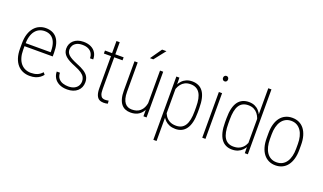

<svg xmlns="http://www.w3.org/2000/svg" viewBox="-88 -1316 3504 2085"><g transform="rotate(20 1663.5 -273.5)"><path d="M244.1 10.7Q201.7 10.7 165.5 -4.2Q129.4 -19 102.5 -49.3Q75.7 -79.6 60.8 -125.2Q45.9 -170.9 45.9 -232.4V-292.5Q45.9 -355.5 61 -401.9Q76.2 -448.2 102.5 -478.5Q128.9 -508.8 163.1 -523.4Q197.3 -538.1 235.4 -538.1Q275.4 -538.1 307.4 -525.1Q339.4 -512.2 362.1 -485.4Q384.8 -458.5 396.7 -416.3Q408.7 -374 408.7 -315.4V-273.9H68.8V-309.1H372.1V-323.2Q371.6 -381.8 355.5 -421.9Q339.4 -461.9 308.8 -482.4Q278.3 -502.9 235.4 -502.9Q201.2 -502.9 173.3 -490Q145.5 -477.1 125 -450.9Q104.5 -424.8 93.5 -385Q82.5 -345.2 82.5 -292.5V-232.4Q82.5 -180.7 94.5 -141.6Q106.4 -102.5 128.4 -76.7Q150.4 -50.8 180.4 -37.8Q210.4 -24.9 245.6 -24.9Q284.7 -24.9 316.9 -37.1Q349.1 -49.3 375 -79.6L394.5 -56.2Q380.4 -37.6 359.4 -22.2Q338.4 -6.8 310.1 2Q281.7 10.7 244.1 10.7Z M801.3 -129.4Q801.3 -154.3 790 -175.5Q778.8 -196.8 751 -216.6Q723.1 -236.3 672.4 -256.3Q634.3 -271.5 605.2 -286.9Q576.2 -302.2 556.4 -319.8Q536.6 -337.4 526.9 -358.4Q517.1 -379.4 517.1 -405.8Q517.1 -434.1 527.6 -458.3Q538.1 -482.4 558.1 -500.2Q578.1 -518.1 606.4 -528.1Q634.8 -538.1 670.4 -538.1Q721.2 -538.1 757.3 -520.5Q793.5 -502.9 813.2 -470.7Q833 -438.5 833 -393.6H795.9Q795.9 -427.2 781.2 -451.7Q766.6 -476.1 738.8 -489.5Q710.9 -502.9 670.4 -502.9Q628.9 -502.9 603 -488.8Q577.1 -474.6 565.2 -452.9Q553.2 -431.2 553.2 -407.2Q553.2 -389.6 559.6 -374.5Q565.9 -359.4 580.6 -345.7Q595.2 -332 620.6 -318.1Q646 -304.2 684.1 -288.6Q736.8 -268.1 771 -246.1Q805.2 -224.1 821.5 -196.5Q837.9 -168.9 837.9 -130.9Q837.9 -99.1 826.7 -73.2Q815.4 -47.4 794.4 -28.8Q773.4 -10.3 743.7 -0.2Q713.9 9.8 677.2 9.8Q622.1 9.8 583.5 -9.8Q544.9 -29.3 525.4 -62.3Q505.9 -95.2 505.9 -134.8H542.5Q544.4 -90.8 565.4 -67.1Q586.4 -43.5 616.7 -34.4Q647 -25.4 677.2 -25.4Q716.8 -25.4 744.6 -38.8Q772.5 -52.2 786.9 -75.9Q801.3 -99.6 801.3 -129.4Z M1135.7 -528.3V-493.7H919.9V-528.3ZM1002 -668H1039.6V-127.4Q1039.6 -84.5 1048.1 -62.7Q1056.6 -41 1070.8 -33.4Q1085 -25.9 1101.1 -25.9Q1113.8 -25.9 1123.5 -27.3Q1133.3 -28.8 1143.6 -30.8L1146.5 3.4Q1137.7 6.8 1123 8.3Q1108.4 9.8 1096.2 9.8Q1068.4 9.8 1047.1 -2.4Q1025.9 -14.6 1013.9 -44.7Q1002 -74.7 1002 -127.4Z M1556.2 -122.1V-528.3H1592.8V0H1556.6ZM1562 -211.4 1585 -212.4Q1585 -164.6 1574.7 -124Q1564.5 -83.5 1543.2 -53.5Q1522 -23.4 1488.5 -6.8Q1455.1 9.8 1408.2 9.8Q1375.5 9.8 1348.6 -1.2Q1321.8 -12.2 1302.2 -35.9Q1282.7 -59.6 1272 -97.9Q1261.2 -136.2 1261.2 -191.4V-528.3H1298.3V-190.4Q1298.3 -144.5 1307.1 -112.8Q1315.9 -81.1 1331.3 -62Q1346.7 -43 1367.2 -34.4Q1387.7 -25.9 1411.1 -25.9Q1468.3 -25.9 1501.2 -52.2Q1534.2 -78.6 1548.1 -121.1Q1562 -163.6 1562 -211.4ZM1407.2 -617.7 1499.5 -750H1549.8L1445.8 -617.7Z M1782.2 -426.8V203.1H1745.1V-528.3H1780.3ZM2096.7 -288.1V-240.2Q2096.7 -175.8 2085.4 -128.4Q2074.2 -81.1 2052.2 -50.3Q2030.3 -19.5 1999 -4.4Q1967.8 10.7 1927.7 10.7Q1889.2 10.7 1858.9 -1.5Q1828.6 -13.7 1806.6 -35.4Q1784.7 -57.1 1771.5 -85.7Q1758.3 -114.3 1752.9 -146.5V-367.2Q1759.8 -404.3 1773.7 -435.5Q1787.6 -466.8 1809.1 -489.7Q1830.6 -512.7 1859.9 -525.4Q1889.2 -538.1 1926.8 -538.1Q1966.8 -538.1 1998.5 -523.9Q2030.3 -509.8 2052.2 -480Q2074.2 -450.2 2085.4 -402.8Q2096.7 -355.5 2096.7 -288.1ZM2060.1 -240.2V-288.1Q2060.1 -343.3 2051.8 -383.5Q2043.5 -423.8 2026.1 -450.2Q2008.8 -476.6 1982.4 -489.7Q1956.1 -502.9 1920.9 -502.9Q1882.3 -502.9 1855.7 -489.3Q1829.1 -475.6 1812 -453.4Q1794.9 -431.2 1785.4 -406.2Q1775.9 -381.3 1771.5 -358.9V-150.4Q1779.3 -116.2 1797.9 -87.6Q1816.4 -59.1 1846.9 -42Q1877.4 -24.9 1921.9 -24.9Q1957 -24.9 1983.2 -37.8Q2009.3 -50.8 2026.4 -77.6Q2043.5 -104.5 2051.8 -145Q2060.1 -185.5 2060.1 -240.2Z M2273.4 -528.3V0H2236.3V-528.3ZM2225.6 -689Q2225.6 -702.6 2233.9 -711.7Q2242.2 -720.7 2254.9 -720.7Q2268.1 -720.7 2275.9 -711.7Q2283.7 -702.6 2283.7 -689Q2283.7 -675.8 2275.9 -666.7Q2268.1 -657.7 2254.9 -657.7Q2242.2 -657.7 2233.9 -666.7Q2225.6 -675.8 2225.6 -689Z M2726.6 -102.5V-750H2763.2V0H2728ZM2411.6 -240.2V-288.1Q2411.6 -355.5 2423.3 -402.8Q2435.1 -450.2 2457.3 -480Q2479.5 -509.8 2511.2 -523.9Q2543 -538.1 2582.5 -538.1Q2620.1 -538.1 2649.2 -525.4Q2678.2 -512.7 2699 -489.7Q2719.7 -466.8 2733.4 -435.5Q2747.1 -404.3 2753.9 -367.2V-147.5Q2748.5 -115.2 2735.4 -86.4Q2722.2 -57.6 2700.9 -35.9Q2679.7 -14.2 2649.9 -1.7Q2620.1 10.7 2581.5 10.7Q2542.5 10.7 2510.7 -4.4Q2479 -19.5 2457 -50.3Q2435.1 -81.1 2423.3 -128.4Q2411.6 -175.8 2411.6 -240.2ZM2449.7 -288.1V-240.2Q2449.7 -185.5 2457.8 -145Q2465.8 -104.5 2482.7 -77.9Q2499.5 -51.3 2525.4 -38.1Q2551.3 -24.9 2585.9 -24.9Q2630.9 -24.9 2661.6 -42.2Q2692.4 -59.6 2710.9 -88.1Q2729.5 -116.7 2736.8 -150.9V-358.9Q2732.4 -381.3 2722.9 -406.2Q2713.4 -431.2 2696.3 -453.4Q2679.2 -475.6 2652.3 -489.3Q2625.5 -502.9 2586.9 -502.9Q2551.8 -502.9 2525.6 -489.7Q2499.5 -476.6 2482.7 -450.2Q2465.8 -423.8 2457.8 -383.5Q2449.7 -343.3 2449.7 -288.1Z M2895 -236.3V-292.5Q2895 -351.1 2908.2 -396.7Q2921.4 -442.4 2946 -473.9Q2970.7 -505.4 3005.6 -521.7Q3040.5 -538.1 3083.5 -538.1Q3127.4 -538.1 3162.1 -521.7Q3196.8 -505.4 3221.2 -473.9Q3245.6 -442.4 3258.8 -396.7Q3272 -351.1 3272 -292.5V-236.3Q3272 -177.7 3258.8 -131.8Q3245.6 -85.9 3221.2 -54.2Q3196.8 -22.5 3162.1 -5.9Q3127.4 10.7 3084 10.7Q3040.5 10.7 3005.9 -5.9Q2971.2 -22.5 2946.3 -54.2Q2921.4 -85.9 2908.2 -131.8Q2895 -177.7 2895 -236.3ZM2932.1 -292.5V-236.3Q2932.1 -190.4 2941.7 -151.6Q2951.2 -112.8 2970.2 -84.5Q2989.3 -56.2 3017.8 -40.5Q3046.4 -24.9 3084 -24.9Q3122.1 -24.9 3150.6 -40.5Q3179.2 -56.2 3198 -84.5Q3216.8 -112.8 3226.1 -151.6Q3235.4 -190.4 3235.4 -236.3V-292.5Q3235.4 -337.9 3225.8 -376.2Q3216.3 -414.6 3197 -442.9Q3177.7 -471.2 3149.4 -487.1Q3121.1 -502.9 3083.5 -502.9Q3046.4 -502.9 3017.8 -487.1Q2989.3 -471.2 2970.2 -442.9Q2951.2 -414.6 2941.7 -376.2Q2932.1 -337.9 2932.1 -292.5Z"/></g></svg>

Font: Roboto Condensed ExtraLight
Style: Regular
Weight: 250
Designer: Christian Robertson
Foundry: Google
Version: Version 3.008; 2023